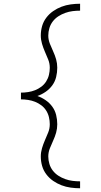

<svg xmlns="http://www.w3.org/2000/svg" viewBox="-20 -853 540 1026"><path d="M408 153Q383 153 357.5 149.5Q332 146 308.5 137Q285 128 264 113.5Q243 99 227.5 78.5Q212 58 205 33.5Q198 9 198 -17Q198 -39 204.5 -61Q211 -83 220 -103.5Q229 -124 237.5 -145Q246 -166 246 -189Q246 -208 241.5 -227Q237 -246 226.5 -262.5Q216 -279 200.5 -290.5Q185 -302 167.5 -309Q150 -316 130.5 -319Q111 -322 92 -322V-328V-358Q111 -358 130.5 -361Q150 -364 167.5 -371Q185 -378 200.5 -389.5Q216 -401 226.5 -417.5Q237 -434 241.5 -453Q246 -472 246 -491Q246 -514 237.5 -535Q229 -556 220 -576.5Q211 -597 204.5 -619Q198 -641 198 -663Q198 -689 205 -713.5Q212 -738 227.5 -758.5Q243 -779 264 -793.5Q285 -808 308.5 -817Q332 -826 357.5 -829.5Q383 -833 408 -833V-796Q388 -796 368 -793.5Q348 -791 328.5 -784Q309 -777 292 -766Q275 -755 262.5 -739Q250 -723 244 -703Q238 -683 238 -663Q238 -641 246.5 -619.5Q255 -598 264.5 -577.5Q274 -557 280 -535.5Q286 -514 286 -491Q286 -466 280 -441.5Q274 -417 259.5 -397Q245 -377 224 -362.5Q203 -348 180 -340Q203 -332 224 -317.5Q245 -303 259.5 -283Q274 -263 280 -238.5Q286 -214 286 -189Q286 -166 280 -144.5Q274 -123 264.5 -102.5Q255 -82 246.5 -60.5Q238 -39 238 -17Q238 3 244 23Q250 43 262.5 59Q275 75 292 86Q309 97 328.5 104Q348 111 368 113.5Q388 116 408 116Z"/></svg>

Font: Iosevka Slab Extralight
Style: Regular
Weight: 200
Monospace: yes
Designer: Belleve Invis
Foundry: Belleve Invis
Version: Version 11.1.1; ttfautohint (v1.8.3)